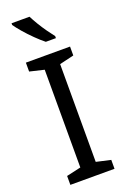

<svg xmlns="http://www.w3.org/2000/svg" viewBox="-177 -999 693 1054"><g transform="rotate(-20 169.5 -472.0)"><path d="M298 0H40V-52L124 -71V-642L40 -662V-714H298V-662L214 -642V-71L298 -52ZM145 -944Q156 -922 172.5 -894.5Q189 -867 207.5 -841Q226 -815 241 -796V-784H182Q159 -802 130 -830.5Q101 -859 76.5 -887.5Q52 -916 40 -934V-944Z"/></g></svg>

Font: Noto Sans Tifinagh Azawagh
Style: Regular
Weight: 400
Designer: JamraPatel
Foundry: JamraPatel LLC
Version: Version 2.006; ttfautohint (v1.8.4.7-5d5b)